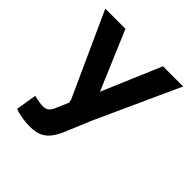

<svg xmlns="http://www.w3.org/2000/svg" viewBox="-181 -804 947 947"><g transform="rotate(45 292.0 -330.5)"><path d="M563 -668 364.7 -232 342.3 -178.7Q322.3 -129.7 306.7 -93.5Q291 -57.3 271.8 -34.5Q252.7 -11.7 224.2 -1.3Q195.7 9 149 6.3Q136 5.7 119.3 3.2Q102.7 0.7 87.3 -3Q72 -6.7 62 -11L80 -119.7Q82 -119 95 -115.8Q108 -112.7 121.7 -111.3Q153 -106.7 167.5 -114.5Q182 -122.3 192.5 -146Q203 -169.7 221.7 -213.3L218 -232L20 -668H160.7L291.3 -359.7L422.3 -668Z"/></g></svg>

Font: Nata Sans
Style: Regular
Weight: 400
Designer: Daniel Uzquiano Cruz
Version: Version 1.001